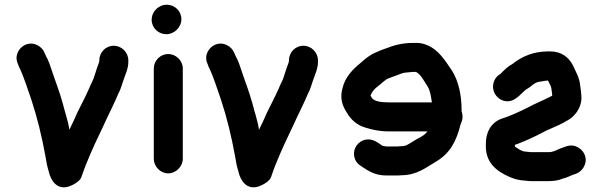

<svg xmlns="http://www.w3.org/2000/svg" viewBox="-20 -740 2553 814"><path d="M524 -484V-477C524 -466 522 -453 517 -438L507 -410C499 -390 493 -363 483 -346C465 -302 439 -253 420 -210C393 -154 369 -103 346 -46L337 -23C331 -7 331 -5 325 11C319 28 293 43 274 50C222 68 195 25 187 -12C180 -35 177 -49 172 -81C157 -163 138 -241 113 -317C95 -367 82 -414 60 -458L56 -469C39 -505 62 -539 87 -550C124 -566 158 -542 168 -518L173 -507C176 -500 178 -495 181 -491C187 -477 193 -463 198 -446C214 -397 231 -356 246 -302C256 -261 268 -231 274 -190C287 -216 295 -233 308 -263C324 -296 341 -327 356 -361C367 -389 374 -396 381 -420C387 -441 393 -456 400 -476C400 -477 400 -479 401 -480V-484C401 -518 428 -546 462 -546C496 -546 524 -518 524 -484Z M755 -450V-67C755 -34 726 -5 693 -5C660 -5 632 -34 632 -67V-450C632 -483 660 -511 693 -511C726 -511 755 -483 755 -450ZM749 -659C749 -624 719 -595 685 -595C651 -595 623 -622 623 -656C623 -691 652 -720 687 -720C721 -720 749 -693 749 -659Z M1328 -484V-477C1328 -466 1326 -453 1321 -438L1311 -410C1303 -390 1297 -363 1287 -346C1269 -302 1243 -253 1224 -210C1197 -154 1173 -103 1150 -46L1141 -23C1135 -7 1135 -5 1129 11C1123 28 1097 43 1078 50C1026 68 999 25 991 -12C984 -35 981 -49 976 -81C961 -163 942 -241 917 -317C899 -367 886 -414 864 -458L860 -469C843 -505 866 -539 891 -550C928 -566 962 -542 972 -518L977 -507C980 -500 982 -495 985 -491C991 -477 997 -463 1002 -446C1018 -397 1035 -356 1050 -302C1060 -261 1072 -231 1078 -190C1091 -216 1099 -233 1112 -263C1128 -296 1145 -327 1160 -361C1171 -389 1178 -396 1185 -420C1191 -441 1197 -456 1204 -476C1204 -477 1204 -479 1205 -480V-484C1205 -518 1232 -546 1266 -546C1300 -546 1328 -518 1328 -484Z M1811 -306C1807 -332 1804 -356 1792 -375C1779 -394 1765 -424 1744 -435H1731C1727 -435 1723 -435 1719 -434L1697 -432C1694 -431 1692 -431 1690 -431C1679 -427 1669 -423 1657 -419L1641 -413C1631 -409 1619 -406 1611 -398C1604 -393 1597 -387 1592 -382L1572 -366C1564 -358 1556 -349 1551 -335V-334C1552 -332 1554 -330 1556 -326C1565 -309 1601 -306 1627 -306ZM1937 -267C1940 -260 1941 -252 1941 -245C1941 -234 1938 -224 1933 -214C1915 -141 1888 -91 1832 -57C1789 -32 1749 3 1681 3C1672 4 1665 4 1660 4H1618C1571 4 1542 -15 1515 -33C1498 -43 1486 -56 1482 -76C1475 -113 1500 -142 1530 -148C1561 -154 1583 -134 1603 -121H1607C1612 -120 1615 -119 1618 -119H1660C1663 -119 1669 -119 1676 -120C1681 -120 1686 -120 1691 -121L1703 -124C1715 -130 1724 -136 1735 -143C1754 -155 1765 -158 1780 -170L1789 -179C1790 -180 1791 -182 1792 -183H1627C1588 -183 1559 -190 1529 -199C1495 -209 1469 -231 1452 -260C1434 -287 1420 -319 1431 -362C1442 -413 1476 -447 1511 -475C1527 -490 1551 -509 1572 -517L1590 -525C1599 -529 1608 -532 1617 -535C1649 -548 1686 -558 1729 -558H1748C1762 -558 1776 -555 1790 -549C1840 -529 1867 -483 1896 -441C1923 -398 1937 -340 1937 -272Z M2071 -382C2074 -402 2085 -417 2102 -427C2119 -444 2131 -457 2153 -469C2157 -472 2160 -474 2162 -476C2196 -501 2243 -522 2302 -522H2314C2361 -522 2392 -496 2409 -463C2421 -436 2437 -411 2440 -376C2442 -362 2445 -341 2445 -324C2445 -282 2415 -244 2385 -229C2362 -215 2335 -203 2309 -192C2294 -186 2279 -177 2266 -171L2248 -162C2234 -155 2222 -150 2209 -144L2192 -137C2185 -134 2173 -129 2163 -126V-119C2164 -117 2167 -115 2170 -114C2178 -108 2190 -101 2201 -98L2221 -96C2226 -95 2231 -95 2236 -95H2311C2314 -96 2316 -96 2318 -96L2332 -100C2347 -108 2365 -114 2382 -120C2419 -132 2451 -107 2460 -81C2472 -44 2447 -12 2421 -3C2402 2 2386 13 2367 17L2349 23C2332 27 2317 28 2296 28H2234C2225 28 2217 27 2208 26C2180 24 2168 21 2142 11C2085 -14 2035 -51 2040 -131C2040 -188 2069 -226 2113 -239C2122 -242 2135 -246 2143 -250L2160 -257C2172 -263 2181 -266 2193 -272L2231 -291C2240 -296 2249 -300 2258 -304L2284 -316C2296 -322 2309 -328 2321 -334V-340C2320 -349 2319 -356 2318 -362C2318 -367 2316 -371 2315 -375L2303 -399C2301 -398 2298 -398 2295 -398C2283 -396 2275 -395 2264 -393C2243 -389 2232 -372 2214 -363C2197 -352 2184 -333 2167 -323C2122 -289 2063 -330 2071 -382Z"/></svg>

Font: Blanket
Style: Reversed
Weight: 700
Foundry: Cannot Into Space Fonts
Version: Version 0.9